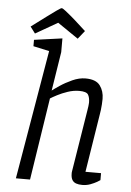

<svg xmlns="http://www.w3.org/2000/svg" viewBox="-58 -886 636 933"><g transform="rotate(5 260.5 -419.5)"><path d="M379 4Q361 4 348.5 -0.5Q336 -5 329.5 -16Q323 -27 323 -46Q323 -49 323 -52Q323 -55 324 -59L372 -357Q374 -367 375.5 -380Q377 -393 377 -397Q377 -422 368.5 -436Q360 -450 325 -450Q297 -450 269 -440.5Q241 -431 219 -419.5Q197 -408 186 -401L124 0H55L162 -630L84 -647V-678L221 -697V-630L191 -440Q201 -448 227 -465.5Q253 -483 286 -498Q319 -513 350 -513Q401 -513 421 -486Q441 -459 441 -421Q441 -408 440 -394Q439 -380 437.5 -367.5Q436 -355 434 -344L389 -61H465V-27Q463 -25 450 -17.5Q437 -10 418.5 -3Q400 4 379 4ZM295 -702 194 -771 86 -709 62 -741 133 -794Q164 -817 178 -827Q192 -837 197.5 -840Q203 -843 205 -843Q210 -843 224.5 -831.5Q239 -820 254 -807.5Q269 -795 273 -791L327 -742Z"/></g></svg>

Font: Faustina Light
Style: Italic
Weight: 300
Italic angle: -8°
Designer: Alfonso Garcia
Foundry: http://www.omnibus-type.com
Version: Version 1.200